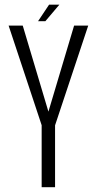

<svg xmlns="http://www.w3.org/2000/svg" viewBox="-20 -782 411 802"><path d="M154 0H210V-258.5L348.5 -675H289.5L182.5 -316.5H182L75 -675H16L154 -259ZM139 -693.5H169.5L228 -762.5H185Z"/></svg>

Font: Anybody Condensed Light
Style: Regular
Weight: 300
Width: 3
Designer: Tyler Finck
Foundry: Etcetera Type Company
Version: Version 1.113;gftools[0.9.25]